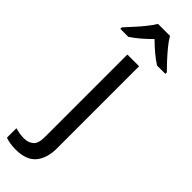

<svg xmlns="http://www.w3.org/2000/svg" viewBox="-387 -772 1019 1019"><g transform="rotate(45 122.5 -263.0)"><path d="M22 240Q-3 240 -22 236.5Q-41 233 -55 228V157Q-40 161 -24 164Q-8 167 11 167Q43 167 64 149.5Q85 132 85 83V-536H173V80Q173 155 137 197.5Q101 240 22 240ZM175 -766Q187 -744 209.5 -716.5Q232 -689 256.5 -662.5Q281 -636 300 -617V-606H238Q212 -622 184 -645.5Q156 -669 129 -696Q102 -669 75 -646Q48 -623 22 -606H-38V-617Q-20 -637 4 -663Q28 -689 50 -716.5Q72 -744 85 -766Z"/></g></svg>

Font: Noto IKEA Arabic
Style: Regular
Weight: 400
Designer: Monotype Design Team
Foundry: Monotype Imaging Inc.
Version: Version 1.200